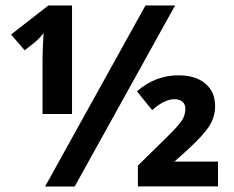

<svg xmlns="http://www.w3.org/2000/svg" viewBox="-20 -683 858 703"><path d="M243.7 -265.6H135.7V-467.8L137.2 -518.6L139.6 -562Q127.4 -545.4 105.5 -526.4L70.3 -499L20.5 -556.6L157.2 -663.1H243.7ZM621.1 -663.1 253.4 0H145L512.7 -663.1ZM778.3 -0.5H484.9V-76.7L586.4 -176.3Q632.8 -221.7 645.8 -241.7Q658.7 -261.7 658.7 -284.7Q658.7 -301.8 647.7 -310.8Q636.7 -319.8 618.7 -319.8Q582 -319.8 537.1 -279.8L481.4 -348.6Q547.9 -407.2 633.8 -407.2Q695.8 -407.2 731.7 -377.2Q767.6 -347.2 767.6 -293.9Q767.6 -255.4 746.1 -221.4Q724.6 -187.5 666.5 -134.3L618.7 -91.3H778.3Z"/></svg>

Font: Bpm'online Open Sans
Style: Bold
Weight: 700
Foundry: Ascender Corporation
Version: Version 1.10